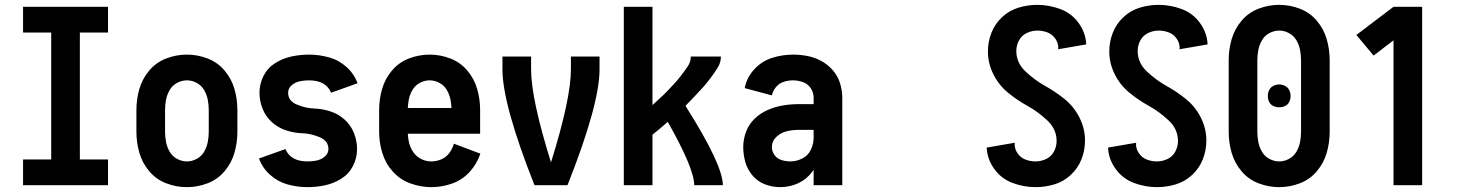

<svg xmlns="http://www.w3.org/2000/svg" viewBox="-20 -763 6040 791"><path d="M75 0V-106H191V-629H75V-735H425V-629H309V-106H425V0Z M750 8Q706 8 664.5 -8Q623 -24 594.5 -58Q566 -92 554 -134Q542 -176 542 -220V-310Q542 -354 554 -396Q566 -438 594.5 -472Q623 -506 664.5 -522Q706 -538 750 -538Q794 -538 835.5 -522Q877 -506 905.5 -472Q934 -438 946 -396Q958 -354 958 -310V-220Q958 -176 946 -134Q934 -92 905.5 -58Q877 -24 835.5 -8Q794 8 750 8ZM750 -98Q771 -98 790.5 -108.5Q810 -119 821 -138Q832 -157 836 -178Q840 -199 840 -220V-310Q840 -331 836 -352Q832 -373 821 -392Q810 -411 790.5 -421.5Q771 -432 750 -432Q729 -432 709.5 -421.5Q690 -411 679 -392Q668 -373 664 -352Q660 -331 660 -310V-220Q660 -199 664 -178Q668 -157 679 -138Q690 -119 709.5 -108.5Q729 -98 750 -98Z M1247 8Q1206 8 1165.5 -3Q1125 -14 1093 -42.5Q1061 -71 1047 -110L1156 -149Q1177 -98 1247 -98Q1265 -98 1283.5 -101.5Q1302 -105 1317.5 -117.5Q1333 -130 1333 -149Q1333 -183 1296.5 -198Q1260 -213 1226.5 -214Q1193 -215 1160 -225.5Q1127 -236 1101 -259Q1075 -282 1062 -314.5Q1049 -347 1049 -381Q1049 -418 1066 -451Q1083 -484 1114.5 -503.5Q1146 -523 1181.5 -530.5Q1217 -538 1253 -538Q1294 -538 1334.5 -527Q1375 -516 1407 -487.5Q1439 -459 1453 -420L1344 -381Q1323 -432 1253 -432Q1235 -432 1216.5 -428.5Q1198 -425 1182.5 -412.5Q1167 -400 1167 -381Q1167 -347 1203.5 -332Q1240 -317 1273.5 -316Q1307 -315 1340 -304.5Q1373 -294 1399 -271Q1425 -248 1438 -215.5Q1451 -183 1451 -149Q1451 -112 1434 -79Q1417 -46 1385.5 -26.5Q1354 -7 1318.5 0.5Q1283 8 1247 8Z M1757 8Q1713 8 1670.5 -7.5Q1628 -23 1598 -56.5Q1568 -90 1555 -133Q1542 -176 1542 -220V-310Q1542 -354 1554 -396Q1566 -438 1594.5 -472Q1623 -506 1664.5 -522Q1706 -538 1750 -538Q1794 -538 1835.5 -522Q1877 -506 1905.5 -472Q1934 -438 1946 -396Q1958 -354 1958 -310V-212H1660Q1661 -194 1665 -176Q1670 -155 1682.5 -136.5Q1695 -118 1715 -108Q1735 -98 1757 -98Q1778 -98 1798 -106.5Q1818 -115 1831 -132.5Q1844 -150 1850 -171L1959 -130Q1945 -88 1915 -55Q1885 -22 1843 -7Q1801 8 1757 8ZM1660 -318H1840Q1839 -335 1836 -352Q1832 -373 1821 -392Q1810 -411 1790.5 -421.5Q1771 -432 1750 -432Q1729 -432 1709.5 -421.5Q1690 -411 1679 -392Q1668 -373 1664 -352Q1661 -335 1660 -318Z M2182 0Q2050 -333 2050 -477V-530H2168V-477Q2168 -356 2250 -94Q2332 -356 2332 -477V-530H2450V-477Q2450 -333 2318 0Z M2550 0V-735H2668V-330Q2682 -343 2695 -355Q2712 -370 2727.5 -386Q2743 -402 2758 -418.5Q2773 -435 2786.5 -452.5Q2800 -470 2813 -489Q2826 -508 2826 -530H2950Q2950 -505 2936 -483Q2922 -461 2907 -441Q2892 -421 2875.5 -402.5Q2859 -384 2841.5 -366Q2824 -348 2807 -330L2804 -327Q2958 -84 2958 0H2840Q2840 -69 2731 -261Q2713 -245 2695 -230Q2682 -219 2668 -208V0Z M3195 8Q3163 8 3133 -3Q3103 -14 3081.5 -38.5Q3060 -63 3051 -94Q3042 -125 3042 -157Q3042 -189 3053.5 -220Q3065 -251 3089 -274Q3113 -297 3143 -310Q3173 -323 3205 -328.5Q3237 -334 3270 -334H3332V-360Q3332 -381 3320.5 -399Q3309 -417 3288.5 -424.5Q3268 -432 3247 -432Q3228 -432 3209 -426Q3190 -420 3177 -404.5Q3164 -389 3160 -370L3048 -400Q3056 -443 3087 -477Q3118 -511 3160.5 -524.5Q3203 -538 3247 -538Q3278 -538 3308 -532Q3338 -526 3365 -511Q3392 -496 3412 -472.5Q3432 -449 3441 -419.5Q3450 -390 3450 -360V0H3332V-64L3326 -55Q3303 -24 3268 -8Q3233 8 3195 8ZM3236 -98Q3262 -98 3286 -110.5Q3310 -123 3321 -147Q3332 -171 3332 -196V-228H3270Q3246 -228 3222 -222.5Q3198 -217 3179 -199.5Q3160 -182 3160 -157Q3160 -139 3171 -124Q3182 -109 3200 -103.5Q3218 -98 3236 -98Z M4246 8Q4199 8 4152.5 -9Q4106 -26 4076.5 -66.5Q4047 -107 4045 -155L4161 -175L4160 -170Q4160 -149 4172.5 -131Q4185 -113 4205 -105.5Q4225 -98 4246 -98Q4269 -98 4290 -108Q4311 -118 4322 -138.5Q4333 -159 4333 -182Q4333 -231 4294.5 -267Q4256 -303 4213.5 -326.5Q4171 -350 4133 -381Q4095 -412 4072.5 -457Q4050 -502 4050 -551Q4050 -591 4064.5 -628Q4079 -665 4108.5 -692.5Q4138 -720 4176 -731.5Q4214 -743 4254 -743Q4301 -743 4347.5 -726Q4394 -709 4423.5 -668.5Q4453 -628 4455 -580L4339 -560L4340 -565Q4340 -586 4327.5 -604Q4315 -622 4295 -629.5Q4275 -637 4254 -637Q4231 -637 4210 -627Q4189 -617 4178 -596.5Q4167 -576 4167 -553Q4167 -504 4205.5 -468Q4244 -432 4286.5 -408.5Q4329 -385 4367 -354Q4405 -323 4427.5 -278Q4450 -233 4450 -184Q4450 -144 4435.5 -107Q4421 -70 4391.5 -42.5Q4362 -15 4324 -3.5Q4286 8 4246 8Z M4746 8Q4699 8 4652.5 -9Q4606 -26 4576.5 -66.5Q4547 -107 4545 -155L4661 -175L4660 -170Q4660 -149 4672.5 -131Q4685 -113 4705 -105.5Q4725 -98 4746 -98Q4769 -98 4790 -108Q4811 -118 4822 -138.5Q4833 -159 4833 -182Q4833 -231 4794.5 -267Q4756 -303 4713.5 -326.5Q4671 -350 4633 -381Q4595 -412 4572.5 -457Q4550 -502 4550 -551Q4550 -591 4564.5 -628Q4579 -665 4608.5 -692.5Q4638 -720 4676 -731.5Q4714 -743 4754 -743Q4801 -743 4847.5 -726Q4894 -709 4923.5 -668.5Q4953 -628 4955 -580L4839 -560L4840 -565Q4840 -586 4827.5 -604Q4815 -622 4795 -629.5Q4775 -637 4754 -637Q4731 -637 4710 -627Q4689 -617 4678 -596.5Q4667 -576 4667 -553Q4667 -504 4705.5 -468Q4744 -432 4786.5 -408.5Q4829 -385 4867 -354Q4905 -323 4927.5 -278Q4950 -233 4950 -184Q4950 -144 4935.5 -107Q4921 -70 4891.5 -42.5Q4862 -15 4824 -3.5Q4786 8 4746 8Z M5250 8Q5206 8 5164.5 -8Q5123 -24 5094.5 -58Q5066 -92 5054 -134Q5042 -176 5042 -220V-515Q5042 -559 5054 -601Q5066 -643 5094.5 -677Q5123 -711 5164.5 -727Q5206 -743 5250 -743Q5294 -743 5335.5 -727Q5377 -711 5405.5 -677Q5434 -643 5446 -601Q5458 -559 5458 -515V-220Q5458 -176 5446 -134Q5434 -92 5405.5 -58Q5377 -24 5335.5 -8Q5294 8 5250 8ZM5250 -98Q5271 -98 5290.5 -108.5Q5310 -119 5321 -138Q5332 -157 5336 -178Q5340 -199 5340 -220V-515Q5340 -536 5336 -557Q5332 -578 5321 -597Q5310 -616 5290.5 -626.5Q5271 -637 5250 -637Q5229 -637 5209.5 -626.5Q5190 -616 5179 -597Q5168 -578 5164 -557Q5160 -536 5160 -515V-220Q5160 -199 5164 -178Q5168 -157 5179 -138Q5190 -119 5209.5 -108.5Q5229 -98 5250 -98ZM5250 -321Q5237 -321 5225.5 -326.5Q5214 -332 5208.5 -343.5Q5203 -355 5203 -367.5Q5203 -380 5208.5 -391.5Q5214 -403 5225.5 -409Q5237 -415 5250 -415Q5263 -415 5274.5 -409Q5286 -403 5291.5 -391.5Q5297 -380 5297 -367.5Q5297 -355 5291.5 -343.5Q5286 -332 5274.5 -326.5Q5263 -321 5250 -321Z M5721 0V-597L5639 -534L5568 -619L5721 -735H5839V0Z"/></svg>

Font: Iosevka SS01
Style: Bold
Weight: 700
Monospace: yes
Designer: Belleve Invis
Foundry: Belleve Invis
Version: 2.3.3; ttfautohint (v1.8.3)